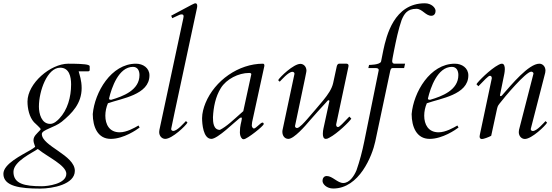

<svg xmlns="http://www.w3.org/2000/svg" viewBox="-101 -823 3321 1156"><path d="M-80.6 223.6C-80.6 298.8 21 312.5 139.6 312.5C216.8 312.5 349.6 287.1 349.6 205.6C349.6 110.8 150.9 56.6 150.9 -16.1C150.9 -42 227.5 -54.7 271 -90.3C333 -141.1 390.6 -200.2 390.6 -292.5C390.6 -339.8 377.9 -372.1 372.6 -393.6H430.2C433.6 -393.6 439 -396 439 -400.9V-423.3C439 -428.2 434.1 -430.2 430.2 -431.6C412.6 -438.5 350.1 -439.5 310.5 -439.5C202.6 -439.5 64.9 -320.8 64.5 -211.9C64.5 -168.9 75.7 -118.2 103.5 -87.4C111.3 -79.1 144 -51.3 144 -44.9C144 -43.9 143.1 -42.5 140.6 -39.6C120.6 -17.6 100.6 -3.9 100.6 22C100.6 36.1 107.9 48.8 110.8 61C105.5 66.4 90.8 75.2 83.5 79.6C28.8 111.8 -80.6 163.6 -80.6 223.6ZM-20 211.9C-20 147.5 94.7 97.2 126 74.2L132.3 78.1C184.1 120.6 298.3 172.4 298.3 223.1C298.3 285.2 184.6 298.3 149.9 298.3C46.9 298.3 -20 283.7 -20 211.9ZM133.3 -181.2C133.3 -275.4 183.6 -415.5 261.2 -415.5C315.9 -415.5 327.1 -361.3 327.1 -314.5C327.1 -238.3 305.2 -160.6 256.3 -109.4C246.6 -99.1 225.1 -77.1 201.2 -77.1C148.9 -77.1 133.3 -138.2 133.3 -181.2Z M457.5 -136.2C458 -59.6 486.8 13.2 565.9 13.2C643.6 13.2 723.1 -42.5 739.7 -55.2L732.9 -67.4C709.5 -53.7 662.1 -26.4 619.6 -26.4C557.1 -26.4 533.2 -74.2 533.2 -126.5C533.2 -152.3 539.1 -178.7 548.8 -201.2C629.9 -230.5 798.8 -251.5 798.8 -369.1C798.8 -414.1 759.8 -439.5 717.8 -439.5C567.9 -439.5 468.8 -266.6 457.5 -136.2ZM555.7 -230.5C570.8 -294.9 613.3 -420.4 699.7 -420.4C727.5 -420.4 738.8 -397.5 738.8 -371.1C738.8 -280.3 640.6 -243.2 568.8 -222.2C558.6 -222.2 555.7 -224.1 555.7 -230.5Z M858.9 -41.5C857.9 -37.1 857.4 -32.7 857.4 -28.3C857.4 -3.4 874.5 13.2 894 13.2C935.1 13.2 1017.6 -65.9 1027.8 -85L1018.6 -94.2C1008.3 -84.5 966.8 -34.7 941.9 -34.7C935.1 -34.7 929.7 -39.6 929.7 -45.4V-47.4C929.7 -48.3 931.6 -61.5 1084.5 -772.5C1085.9 -778.3 1086.4 -782.7 1086.4 -787.1C1086.4 -797.4 1083 -803.2 1075.2 -803.2C1068.8 -803.2 1066.9 -801.8 929.7 -728.5L936 -713.4C983.4 -735.8 982.9 -736.3 993.7 -736.3C1001.5 -736.3 1004.4 -731.9 1004.4 -724.1C1004.4 -720.7 1003.4 -716.3 1002.4 -711.4Z M1367.2 15.1C1385.7 15.1 1486.8 -64.5 1486.8 -76.2C1486.8 -81.5 1483.9 -85 1479 -85C1468.3 -85 1439.5 -49.3 1427.7 -49.3C1421.4 -49.3 1415 -59.1 1415 -67.9C1415 -73.7 1417 -87.9 1417 -87.9L1490.7 -425.8C1490.7 -431.6 1490.7 -439.5 1482.4 -439.5C1335.4 -439.5 1191.9 -337.9 1136.2 -202.6C1125 -175.3 1115.7 -141.6 1115.7 -111.8C1115.7 -77.1 1122.6 13.2 1171.9 13.2C1209.5 13.2 1313 -89.8 1340.3 -110.4C1344.7 -113.8 1348.1 -115.7 1351.1 -115.7C1355 -115.7 1355 -110.8 1355 -107.9C1352.1 -84 1343.3 -68.8 1343.3 -26.4C1343.3 -12.2 1347.2 4.4 1357.9 13.2C1360.4 15.1 1363.3 15.1 1367.2 15.1ZM1181.2 -116.7C1184.1 -176.8 1196.3 -240.7 1228.5 -292.5C1262.2 -347.2 1335.4 -383.8 1398.9 -383.8C1404.8 -383.8 1412.1 -382.8 1412.1 -376L1363.8 -153.8C1299.8 -97.2 1265.6 -63 1223.1 -41C1183.1 -41 1181.2 -88.9 1181.2 -116.7Z M1922.9 -73.7C1977.1 -330.1 1992.2 -400.4 1996.6 -420.4C1997.6 -424.8 1997.6 -426.8 1997.6 -427.7C1997.6 -435.1 1992.2 -439.5 1985.8 -439.5H1941.4C1930.7 -439.5 1927.2 -427.7 1925.8 -419.9L1904.8 -322.8C1897 -287.6 1874.5 -254.9 1844.7 -218.3C1817.9 -185.5 1777.8 -139.6 1748 -105C1733.4 -88.4 1701.7 -52.2 1687.5 -52.2C1680.7 -52.2 1675.3 -57.1 1675.3 -63V-64.9C1743.7 -388.2 1744.1 -392.6 1744.1 -397C1744.1 -421.9 1727.1 -438.5 1707.5 -438.5C1666.5 -438.5 1584 -359.4 1573.7 -340.3L1583 -331.1C1593.3 -340.8 1634.8 -390.6 1659.7 -390.6C1666.5 -390.6 1671.9 -385.7 1671.9 -379.9V-377.9L1600.1 -40C1599.1 -36.1 1599.1 -32.7 1599.1 -28.8C1599.1 -7.3 1611.8 13.2 1635.3 13.2C1669.4 13.2 1738.3 -66.4 1763.2 -96.2C1791.5 -129.9 1833 -173.8 1862.8 -207C1867.7 -212.9 1872.6 -219.7 1877.9 -219.7C1880.4 -219.7 1882.3 -218.3 1882.3 -214.4L1846.7 -50.3C1844.7 -41.5 1842.8 -29.3 1842.8 -17.6C1842.8 -1.5 1846.7 13.2 1860.8 13.2C1867.7 13.2 1871.1 11.7 1881.3 6.3C1930.7 -19 2005.9 -93.3 2014.2 -108.9L2002.4 -121.1C1965.8 -83.5 1943.8 -58.1 1934.1 -58.1C1926.3 -58.1 1922.9 -64 1922.9 -73.7Z M2521.5 -757.3C2521.5 -776.4 2496.6 -803.2 2457 -803.2C2271 -803.2 2225.1 -606 2207 -521C2204.1 -508.8 2195.3 -461.9 2193.4 -453.1C2188.5 -432.1 2121.1 -432.1 2121.1 -432.1L2116.7 -413.1H2161.1C2170.9 -413.1 2179.2 -410.6 2179.2 -401.9C2179.2 -400.9 2179.2 -399.4 2178.7 -397.9L2091.8 30.3C2080.1 88.4 2064.9 146 2045.4 202.1C2029.8 239.3 2002 278.8 1965.8 278.8C1930.7 278.8 1900.9 236.8 1866.2 236.8C1848.1 236.8 1840.8 252 1840.8 266.1C1840.8 285.2 1865.7 312 1905.3 312C2062 312 2140.1 114.7 2158.2 29.8L2246.6 -387.2C2249 -399.9 2251.5 -413.1 2262.2 -413.1H2332L2337.9 -439.5H2275.4C2260.3 -439.5 2260.3 -452.1 2260.3 -456.1C2260.3 -465.3 2270.5 -511.2 2272 -521.5C2283.7 -579.6 2297.4 -646 2316.9 -702.1C2332.5 -739.3 2350.6 -770 2406.2 -770C2441.4 -770 2461.4 -728 2496.1 -728C2514.2 -728 2521.5 -743.2 2521.5 -757.3Z M2377.4 -136.2C2377.9 -59.6 2406.7 13.2 2485.8 13.2C2563.5 13.2 2643.1 -42.5 2659.7 -55.2L2652.8 -67.4C2629.4 -53.7 2582 -26.4 2539.6 -26.4C2477.1 -26.4 2453.1 -74.2 2453.1 -126.5C2453.1 -152.3 2459 -178.7 2468.8 -201.2C2549.8 -230.5 2718.8 -251.5 2718.8 -369.1C2718.8 -414.1 2679.7 -439.5 2637.7 -439.5C2487.8 -439.5 2388.7 -266.6 2377.4 -136.2ZM2475.6 -230.5C2490.7 -294.9 2533.2 -420.4 2619.6 -420.4C2647.5 -420.4 2658.7 -397.5 2658.7 -371.1C2658.7 -280.3 2560.5 -243.2 2488.8 -222.2C2478.5 -222.2 2475.6 -224.1 2475.6 -230.5Z M3181.6 -384.8C3182.6 -389.2 3183.1 -393.6 3183.1 -397.9C3183.1 -422.9 3166 -439.5 3146.5 -439.5C3081.5 -439.5 2976.1 -310.1 2928.7 -256.8C2923.8 -251 2918.9 -244.1 2913.6 -244.1C2911.1 -244.1 2909.2 -245.6 2909.2 -249.5C2935.5 -378.4 2935.5 -378.9 2935.5 -378.9C2936.5 -384.8 2938.5 -396.5 2938.5 -406.7C2938.5 -423.3 2934.6 -439.5 2920.9 -439.5C2914.1 -439.5 2910.6 -438 2900.4 -432.6C2851.1 -407.2 2775.9 -331.5 2767.6 -315.9L2779.3 -303.7C2815.9 -341.3 2838.9 -366.7 2848.6 -366.7C2856.4 -366.7 2859.9 -360.8 2859.9 -353V-351.1L2794.4 -41.5C2793 -34.2 2786.6 -7.8 2786.6 0C2786.6 6.8 2791 14.2 2800.3 14.2C2810.5 14.2 2840.3 3.4 2856.4 -5.4L2891.6 -168C2895.5 -186.5 2901.4 -192.4 2906.2 -198.7C2937 -239.3 3064.9 -390.6 3097.2 -391.6C3104 -391.6 3110.8 -386.7 3110.8 -380.9V-378.9L3023.9 -41C3022.9 -36.6 3022.5 -32.2 3022.5 -27.8C3022.5 -2.9 3039.6 13.7 3059.1 13.7C3100.1 13.7 3182.6 -65.4 3192.9 -84.5L3183.6 -93.8C3173.3 -84 3131.8 -34.2 3106.9 -34.2C3100.1 -34.2 3094.7 -39.1 3094.7 -44.9V-46.9Z"/></svg>

Font: Cardo
Style: Italic
Weight: 400
Designer: David J. Perry
Foundry: David J. Perry
Version: Version 0.99